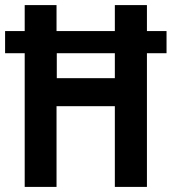

<svg xmlns="http://www.w3.org/2000/svg" viewBox="-22 -734 674 754"><path d="M75 0V-525H-2V-612H75V-714H200V-612H429V-714H555V-612H632V-525H555V0H429V-317H200V0ZM201 -427H429V-525H201Z"/></svg>

Font: Noto Sans Bengali Condensed SemiBold
Style: Regular
Weight: 600
Width: 3
Designer: Joana Ranito - Universal Thirst; Jelle Bosma - Monotype Design Team
Foundry: Universal Thirst ehf.
Version: Version 3.000; ttfautohint (v1.8.4.7-5d5b)